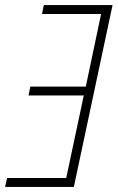

<svg xmlns="http://www.w3.org/2000/svg" viewBox="-41 -734 462 754"><path d="M-21 0 -13 -35H219L288 -359H71L78 -394H296L356 -679H124L131 -714H401L249 0Z"/></svg>

Font: Noto Sans Condensed ExtraLight
Style: Italic
Weight: 200
Width: 3
Italic angle: -12°
Designer: Monotype Design Team
Foundry: Monotype Imaging Inc.
Version: Version 2.013; ttfautohint (v1.8.4.7-5d5b)